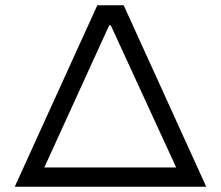

<svg xmlns="http://www.w3.org/2000/svg" viewBox="-20 -708 837 728"><path d="M36 0 349 -688H449L762 0ZM148 -73H648L400 -612H394Z"/></svg>

Font: Saira Expanded
Style: Regular
Weight: 400
Width: 7
Designer: Hector Gatti with collaboration of the Omnibus-Type team
Foundry: Omnibus-Type
Version: Version 1.100; ttfautohint (v1.8.3)